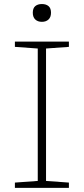

<svg xmlns="http://www.w3.org/2000/svg" viewBox="-20 -908 405 928"><path d="M313 -25.5V0H52V-25.5L162.5 -33.5V-673.5L52 -681.5V-707H313V-681.5L202.5 -673.5V-33.5ZM182.5 -802.5Q162.5 -802.5 150.5 -813.8Q138.5 -825 138.5 -846.5Q138.5 -868.5 150.5 -878.5Q162.5 -888.5 182.5 -888.5Q202.5 -888.5 214.5 -878.5Q226.5 -868.5 226.5 -846.5Q226.5 -825 214.5 -813.8Q202.5 -802.5 182.5 -802.5Z"/></svg>

Font: Newsreader Caption ExtraLight
Style: Regular
Weight: 275
Designer: Hugues Gentile
Foundry: Production Type
Version: Version 1.001